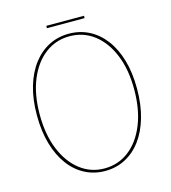

<svg xmlns="http://www.w3.org/2000/svg" viewBox="-120 -911 904 1017"><g transform="rotate(-15 332.0 -403.0)"><path d="M332 8.5Q272 8.5 221.8 -17.5Q171.5 -43.5 134.8 -92.8Q98 -142 77.8 -212Q57.5 -282 57.5 -369.5Q57.5 -457.5 78 -526.8Q98.5 -596 135.5 -644.5Q172.5 -693 222.5 -718.5Q272.5 -744 332 -744Q391.5 -744 441.8 -718.5Q492 -693 529 -644.5Q566 -596 586.2 -526.8Q606.5 -457.5 606.5 -369.5Q606.5 -282 586.2 -212Q566 -142 529.2 -92.8Q492.5 -43.5 442.2 -17.5Q392 8.5 332 8.5ZM332 -5.5Q408 -5.5 466.5 -50.8Q525 -96 558 -178Q591 -260 591 -369.5Q591 -479.5 557.5 -560.5Q524 -641.5 465.8 -685.8Q407.5 -730 332 -730Q257 -730 198.5 -685.8Q140 -641.5 106.5 -560.5Q73 -479.5 73 -369.5Q73 -259.5 106.5 -177.8Q140 -96 198.5 -50.8Q257 -5.5 332 -5.5ZM228.5 -802V-815H435V-802Z"/></g></svg>

Font: Epilogue Thin
Style: Regular
Weight: 250
Designer: Tyler Finck
Foundry: Etcetera Type Co
Version: Version 2.111